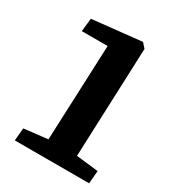

<svg xmlns="http://www.w3.org/2000/svg" viewBox="-173 -818 838 920"><g transform="rotate(30 245.5 -358.0)"><path d="M210 -614H67L75 -687L347 -716L370 -690L346 -85L468 -71L462 0H51L57 -70L188 -85Z"/></g></svg>

Font: Literata 7pt
Style: Bold Italic
Weight: 700
Italic angle: -2°
Designer: Latin by Veronika Burian and Jose Scaglione. Greek by Irene Vlachou. Cyrillic by Vera Evstafieva
Foundry: TypeTogether
Version: Version 3.002